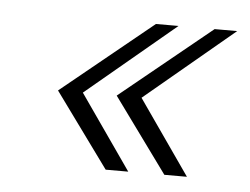

<svg xmlns="http://www.w3.org/2000/svg" viewBox="-32 -468 441 339"><g transform="rotate(5 188.0 -298.0)"><path d="M70 -298 232 -430H272L114 -298L206 -166H166ZM174 -298 336 -430H376L218 -298L310 -166H270Z"/></g></svg>

Font: Srisakdi
Style: Regular
Weight: 400
Designer: Cadson Demak Co.,Ltd.
Foundry: Cadson Demak Co.,Ltd.
Version: Version 1.000